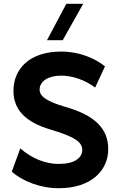

<svg xmlns="http://www.w3.org/2000/svg" viewBox="-20 -983 634 1013"><path d="M303 -584C360 -584 428 -562 482 -521L534 -633C480 -676 398 -711 303 -711C134 -711 51 -618 51 -504C51 -409 108 -340 248 -299C380 -260 414 -231 414 -192C414 -150 373 -118 290 -118C220 -118 148 -147 87 -200L42 -77C99 -28 190 10 290 10C462 10 551 -84 551 -196C551 -305 480 -375 325 -419C230 -447 189 -473 189 -510C189 -554 234 -584 303 -584ZM228 -771H311L419 -963H330Z"/></svg>

Font: Gully SemiBold
Style: Regular
Weight: 600
Designer: jaikishan Patel
Foundry: MagicType
Version: Version 1.000;Glyphs 3.2 (3242)